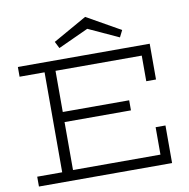

<svg xmlns="http://www.w3.org/2000/svg" viewBox="-93 -970 1043 1061"><g transform="rotate(-10 428.5 -439.5)"><path d="M725.1 -470.2V-613.8H241.2V-382.8H613.8V-326.2H241.2V-57.1H731.9V-210.9H787.1V0H40V-55.2H180.2V-616.2H40V-670.9H779.8V-470.2ZM624 -733.9 454.1 -812 284.2 -733.9 265.1 -772 454.1 -878.9 643.1 -772Z"/></g></svg>

Font: Stint Ultra Expanded
Style: Regular
Weight: 400
Width: 7
Designer: Astigmatic (AOETI)
Foundry: Astigmatic (AOETI)
Version: Version 1.000